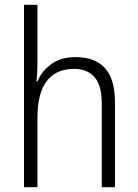

<svg xmlns="http://www.w3.org/2000/svg" viewBox="-20 -780 576 800"><path d="M136 -517Q136 -496 135 -478Q134 -460 132 -441H136Q154 -484 194 -513Q234 -542 295 -542Q376 -542 417.5 -496Q459 -450 459 -354V0H404V-348Q404 -424 374 -458.5Q344 -493 288 -493Q214 -493 175 -442.5Q136 -392 136 -289V0H80V-760H136Z"/></svg>

Font: Noto Sans Kannada SemiCondensed Light
Style: Regular
Weight: 300
Width: 4
Designer: Jelle Bosma - Monotype Design Team
Foundry: Monotype Imaging Inc.
Version: Version 2.005; ttfautohint (v1.8.4.7-5d5b)